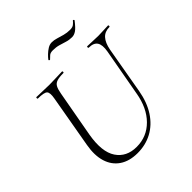

<svg xmlns="http://www.w3.org/2000/svg" viewBox="-213 -938 1101 1101"><g transform="rotate(-45 337.5 -388.0)"><path d="M564 -522Q572 -569 557.5 -591Q543 -613 504 -613Q500 -613 500 -619Q500 -625 504 -625Q524 -625 545 -623.5Q566 -622 591 -622Q613 -622 634 -623.5Q655 -625 671 -625Q675 -625 675 -619Q675 -613 671 -613Q634 -613 612.5 -589.5Q591 -566 582 -519L532 -233Q518 -154 482 -99Q446 -44 393 -15.5Q340 13 275 13Q209 13 165.5 -16.5Q122 -46 105.5 -99.5Q89 -153 102 -226L158 -545Q166 -588 153.5 -600.5Q141 -613 91 -613Q88 -613 88 -619Q88 -625 91 -625Q113 -625 139.5 -623.5Q166 -622 194 -622Q226 -622 252.5 -623.5Q279 -625 298 -625Q302 -625 302 -619Q302 -613 298 -613Q264 -613 245.5 -607Q227 -601 218.5 -585Q210 -569 205 -540L154 -258Q133 -137 173.5 -76.5Q214 -16 296 -16Q379 -16 437 -74.5Q495 -133 512 -234ZM298 -721Q296 -720 292.5 -722.5Q289 -725 291 -728Q299 -739 312.5 -752Q326 -765 342 -775Q358 -785 375 -785Q393 -785 412.5 -779Q432 -773 454 -767Q476 -761 501 -761Q521 -761 531.5 -769.5Q542 -778 550 -788Q552 -790 555.5 -786.5Q559 -783 557 -781Q530 -746 513 -734.5Q496 -723 479 -723Q456 -723 435.5 -729.5Q415 -736 394 -742Q373 -748 347 -748Q327 -748 317.5 -739.5Q308 -731 298 -721Z"/></g></svg>

Font: Cormorant Garamond Light
Style: Italic
Weight: 300
Italic angle: -10°
Designer: Christian Thalmann (Catharsis Fonts)
Foundry: Catharsis Fonts
Version: Version 4.001